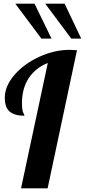

<svg xmlns="http://www.w3.org/2000/svg" viewBox="-20 -1020 460 1040"><path d="M63 -1000 204 -811H259L167 -1000ZM225 -1000 366 -811H420L330 -1000ZM239 -679 94 0H238L397 -748C379.7 -749.3 366.3 -750 357 -750C302.3 -750 247.7 -737.5 193 -712.5C138.3 -687.5 93.5 -654.8 58.5 -614.5C23.5 -574.2 6 -532.7 6 -490C6 -455.3 14.8 -430.5 32.5 -415.5C50.2 -400.5 77 -393 113 -393C113 -394.3 110.7 -399.8 106 -409.5C101.3 -419.2 99 -436.3 99 -461C99 -514.3 111.2 -559.5 135.5 -596.5C159.8 -633.5 194.3 -661 239 -679Z"/></svg>

Font: DonutKreme
Style: Regular
Weight: 400
Designer: Impallari Type
Foundry: Impallari Type
Version: Version 2.100